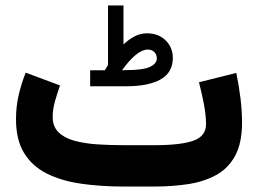

<svg xmlns="http://www.w3.org/2000/svg" viewBox="-20 -683 944 703"><path d="M363.8 -425.8Q366.7 -431.2 370.1 -436Q373.5 -440.9 375.5 -445.8V-663.1H432.1V-520.5Q452.1 -539.1 473.1 -550Q494.1 -561 518.1 -561Q560.1 -561 586.4 -535.2Q612.8 -509.3 612.8 -470.2Q612.3 -417 567.9 -392.1Q523.4 -367.2 442.9 -367.2H310.1V-425.8ZM442.4 -426.3Q503.9 -426.3 529.1 -438.2Q554.2 -450.2 554.2 -468.8Q554.2 -483.4 545.2 -492.4Q536.1 -501.5 520.5 -501.5Q500.5 -501.5 476.3 -481.4Q452.1 -461.4 426.8 -425.8ZM544.9 0H432.1Q349.1 0 277.6 -10.3Q206.1 -20.5 152.3 -47.1Q98.6 -73.7 68.6 -122.1Q38.6 -170.4 38.6 -247.1Q38.6 -293.5 48.8 -336.9Q59.1 -380.4 74.2 -417L199.7 -370.1Q191.4 -346.7 182.1 -315.2Q172.9 -283.7 172.9 -254.9Q172.9 -219.7 194.3 -198.7Q215.8 -177.7 252.4 -167.7Q289.1 -157.7 335.4 -154.5Q381.8 -151.4 432.1 -151.4H546.4Q641.1 -151.4 687.7 -167.7Q734.4 -184.1 734.4 -228.5Q734.4 -261.7 726.3 -303.2Q718.3 -344.7 708.5 -381.8L845.2 -416Q855 -368.7 860.6 -322.8Q866.2 -276.9 866.2 -234.4Q866.2 -159.7 841.3 -113.3Q816.4 -66.9 772.2 -42.5Q728 -18.1 669.9 -9Q611.8 0 544.9 0Z"/></svg>

Font: Vazirmatn UI FD Black
Style: Regular
Weight: 900
Designer: Saber Rastikerdar
Foundry: Saber Rastikerdar
Version: Version 33.003